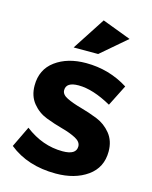

<svg xmlns="http://www.w3.org/2000/svg" viewBox="-116 -841 731 923"><g transform="rotate(15 249.5 -379.5)"><path d="M18 -69 68 -173Q155 -106 255 -106Q323 -106 323 -148Q323 -171 294.5 -186Q266 -201 225 -212Q184 -223 142.5 -239Q101 -255 72.5 -290Q44 -325 44 -377Q44 -457 104 -501Q164 -545 256 -545Q371 -545 466 -485L413 -380Q320 -432 249 -432Q187 -432 187 -392Q187 -370 216 -356Q245 -342 287 -330.5Q329 -319 370.5 -302.5Q412 -286 441 -250.5Q470 -215 470 -162Q470 -82 408 -38Q346 6 251 6Q111 6 18 -69ZM178 -602 284 -765 427 -711 300 -602Z"/></g></svg>

Font: Trueno
Style: SBd
Weight: 600
Designer: Julieta Ulanovsky
Foundry: Julieta Ulanovsky
Version: Version 3.001b